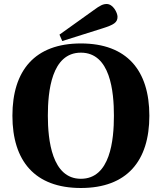

<svg xmlns="http://www.w3.org/2000/svg" viewBox="-20 -924 808 959"><path d="M277 -751 291 -719 494 -783C547 -800 567 -811 567 -840C567 -860 545 -904 513 -904C495 -904 480 -897 449 -874ZM42 -346C42 -120 154 15 384 15C614 15 726 -120 726 -346C726 -572 614 -707 384 -707C154 -707 42 -572 42 -346ZM219 -346C219 -467 237 -661 384 -661C531 -661 549 -467 549 -346C549 -225 531 -31 384 -31C239 -31 219 -225 219 -346Z"/></svg>

Font: Heuristica
Style: Bold
Weight: 700
Version: Version 1.0.1